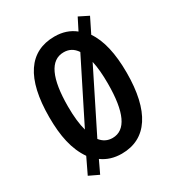

<svg xmlns="http://www.w3.org/2000/svg" viewBox="-190 -873 959 1042"><g transform="rotate(-30 290.0 -352.5)"><path d="M533 -358C533 -478 512 -570 469 -632L515 -725L455 -755L418 -682C383 -710 341 -724 291 -724C132 -724 48 -601 48 -359C48 -240 67 -149 117 -77L70 21L131 50L168 -28C202 -3 243 10 291 10C449 10 533 -119 533 -358ZM165 -358C165 -534 207 -625 291 -625C325 -625 351 -611 371 -581L182 -204C171 -243 165 -294 165 -358ZM415 -358C415 -179 373 -89 290 -89C260 -89 235 -101 215 -126L402 -501C411 -462 415 -414 415 -358Z"/></g></svg>

Font: Noto Sans Gujarati ExtraCondensed SemiBold
Style: Regular
Weight: 600
Width: 2
Designer: Jelle Bosma - Monotype Design Team, Universal Thirst
Foundry: Monotype Imaging Inc.
Version: Version 2.106